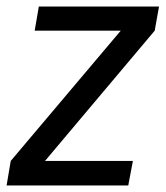

<svg xmlns="http://www.w3.org/2000/svg" viewBox="-30 -568 507 588"><path d="M457 -547.9 443.8 -474.1 107.9 -75.2H377L362.8 0H-9.8L2.9 -75.2L339.8 -474.1H76.2L88.9 -547.9Z"/></svg>

Font: Poppins
Style: Italic
Weight: 400
Italic angle: -10°
Designer: Ninad Kale (Devanagari), Jonny Pinhorn (Latin)
Foundry: Indian Type Foundry
Version: Version 3.200;PS 1.000;hotconv 16.6.54;makeotf.lib2.5.65590